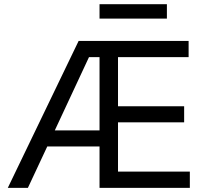

<svg xmlns="http://www.w3.org/2000/svg" viewBox="-20 -904 989 924"><path d="M358.4 -707H887.7V-628.9H547.9V-392.6H866.2V-315.4H547.9V-78.1H893.6V0H459V-199.2H207.5L114.3 0H17.6ZM459 -276.4V-628.9H408.2L243.7 -276.4ZM783.2 -814.5H459V-883.8H783.2Z"/></svg>

Font: Pretendard
Style: Regular
Weight: 400
Designer: Base glyphs from Inter by Rasmus Andersson; Hangeul glyphs from Noto Sans CJK(Source Han Sans) by Jang Soo-young and Kan
Foundry: Kil Hyung-jin
Version: Version 1.309